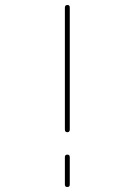

<svg xmlns="http://www.w3.org/2000/svg" viewBox="-20 -750 540 770"><path d="M240.2 -9.8V-120.1Q240.2 -129.9 250 -129.9Q259.8 -129.9 259.8 -120.1V-9.8Q259.8 0 250 0Q240.2 0 240.2 -9.8ZM240.2 -230.5V-719.7Q240.2 -729.5 250 -730Q259.8 -730.5 259.8 -719.7V-230.5Q259.8 -219.7 250 -219.7Q240.2 -219.7 240.2 -230.5Z"/></svg>

Font: Rounded-X Mgen+ 2m thin
Style: Regular
Weight: 100
Designer: [Source Han Sans]
Ryoko NISHIZUKA  (kana & ideographs); Paul D. Hunt (Latin, Greek & Cyrillic); Wenlong ZHANG  (bopomofo
Version: Version 1.059.20150602